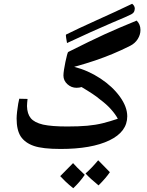

<svg xmlns="http://www.w3.org/2000/svg" viewBox="-20 -789 781 1017"><path d="M301 0Q206 0 159.5 -16Q113 -32 90 -66Q68 -100 68 -161Q68 -175 70.5 -197.5Q73 -220 76.5 -240Q80 -260 82 -266L126 -265Q125 -255 124 -246Q123 -237 123 -227Q124 -186 143 -163Q162 -140 208 -129Q231 -124 263 -121.5Q295 -119 337 -119Q398 -119 442.5 -123Q487 -127 525 -136.5Q563 -146 604 -160Q592 -183 568 -210Q544 -237 510 -262Q494 -276 469 -292.5Q444 -309 412 -328Q401 -324 385 -324Q358 -324 337 -343Q316 -362 316 -389Q316 -400 319 -420Q322 -440 326.5 -461Q331 -482 335 -497.5Q339 -513 342 -514Q402 -544 448 -566.5Q494 -589 533.5 -607Q573 -625 614 -642.5Q655 -660 704 -680Q714 -670 719 -657.5Q724 -645 724 -630Q724 -605 709.5 -582Q695 -559 669 -546Q621 -522 576.5 -503.5Q532 -485 483.5 -468.5Q435 -452 373 -435Q447 -416 511.5 -373.5Q576 -331 615 -277Q654 -223 654 -173Q654 -91 559.5 -45.5Q465 0 301 0ZM335 -561Q332 -578 330.5 -587.5Q329 -597 329 -601Q329 -605 330 -606Q360 -621 400.5 -640Q441 -659 492 -682Q539 -703 586.5 -725Q634 -747 680 -769Q694 -758 694 -743Q693 -732 689.5 -725.5Q686 -719 675 -713Q667 -709 640.5 -697Q614 -685 570 -667Q521 -646 462 -619.5Q403 -593 335 -561ZM502 193Q459 158 433 130Q465 102 500 60Q503 63 518.5 78.5Q534 94 562 123Q552 138 537 155.5Q522 173 502 193ZM368 208Q343 188 326.5 172Q310 156 299 144Q316 127 333 109.5Q350 92 367 75Q373 82 388.5 98Q404 114 429 137Q416 156 401 173.5Q386 191 368 208Z"/></svg>

Font: Noto Naskh Arabic
Style: Bold
Weight: 700
Designer: Monotype Design Team, David Williams, Mohamad Dakak and Nizar Qandah
Foundry: Monotype Imaging Inc.
Version: Version 2.016